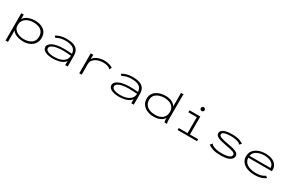

<svg xmlns="http://www.w3.org/2000/svg" viewBox="167 -2137 5667 3775"><g transform="rotate(30 3000.0 -249.0)"><path d="M95 167V-453H150V-349Q168 -384 206 -409.5Q244 -435 296 -449Q348 -463 408 -463Q483 -463 546 -438.5Q609 -414 647 -363Q685 -312 685 -232Q685 -149 645 -95Q605 -41 541 -14.5Q477 12 405 12Q348 12 296.5 -0.5Q245 -13 206.5 -36.5Q168 -60 150 -93V167ZM391 -34Q435 -34 477 -44Q519 -54 553.5 -76Q588 -98 608.5 -135.5Q629 -173 629 -229Q629 -294 599 -335Q569 -376 518 -396Q467 -416 403 -417Q356 -418 311 -407Q266 -396 229.5 -371.5Q193 -347 171.5 -308Q150 -269 150 -213Q150 -164 173 -129.5Q196 -95 232.5 -74Q269 -53 310.5 -43.5Q352 -34 391 -34Z M1076 11Q960 11 897.5 -24Q835 -59 835 -114Q835 -162 878.5 -196.5Q922 -231 997 -249.5Q1072 -268 1168 -268Q1207 -268 1259 -265.5Q1311 -263 1357 -259Q1348 -352 1286 -385.5Q1224 -419 1114 -419Q1061 -419 1011 -406.5Q961 -394 918 -367L883 -399Q981 -463 1120 -463Q1209 -463 1274 -442.5Q1339 -422 1374 -374Q1409 -326 1409 -242V0H1353V-96Q1332 -57 1287.5 -33.5Q1243 -10 1187.5 0.5Q1132 11 1076 11ZM891 -117Q891 -75 945 -53Q999 -31 1085 -31Q1159 -31 1220 -50.5Q1281 -70 1318.5 -111Q1356 -152 1359 -216Q1318 -220 1266.5 -223Q1215 -226 1177 -226Q1093 -226 1028.5 -213.5Q964 -201 927.5 -176.5Q891 -152 891 -117Z M1672 -453H1730L1727 -353Q1747 -387 1785.5 -412Q1824 -437 1874.5 -450.5Q1925 -464 1979 -464Q2035 -464 2086 -450Q2137 -436 2173 -411L2148 -369L2143 -360L2136 -365Q2135 -372 2130 -377Q2125 -382 2111 -390Q2079 -405 2045.5 -411.5Q2012 -418 1974 -418Q1930 -418 1886.5 -407Q1843 -396 1807 -374Q1771 -352 1749 -319Q1727 -286 1727 -243V1H1672Z M2576 11Q2460 11 2397.5 -24Q2335 -59 2335 -114Q2335 -162 2378.5 -196.5Q2422 -231 2497 -249.5Q2572 -268 2668 -268Q2707 -268 2759 -265.5Q2811 -263 2857 -259Q2848 -352 2786 -385.5Q2724 -419 2614 -419Q2561 -419 2511 -406.5Q2461 -394 2418 -367L2383 -399Q2481 -463 2620 -463Q2709 -463 2774 -442.5Q2839 -422 2874 -374Q2909 -326 2909 -242V0H2853V-96Q2832 -57 2787.5 -33.5Q2743 -10 2687.5 0.5Q2632 11 2576 11ZM2391 -117Q2391 -75 2445 -53Q2499 -31 2585 -31Q2659 -31 2720 -50.5Q2781 -70 2818.5 -111Q2856 -152 2859 -216Q2818 -220 2766.5 -223Q2715 -226 2677 -226Q2593 -226 2528.5 -213.5Q2464 -201 2427.5 -176.5Q2391 -152 2391 -117Z M3358 10Q3303 10 3251 -5Q3199 -20 3158 -50Q3117 -80 3093 -125Q3069 -170 3069 -230Q3069 -292 3094.5 -336.5Q3120 -381 3163 -409.5Q3206 -438 3258.5 -451.5Q3311 -465 3365 -465Q3459 -465 3517.5 -433Q3576 -401 3598 -356V-665H3660V-658Q3654 -653 3652.5 -646Q3651 -639 3652 -622V-79Q3652 -61 3654 -41Q3656 -21 3665 0H3607Q3599 -22 3597.5 -50Q3596 -78 3596 -96Q3572 -53 3512 -21.5Q3452 10 3358 10ZM3370 -37Q3475 -37 3536 -87Q3597 -137 3597 -230Q3597 -294 3566.5 -336Q3536 -378 3484 -398.5Q3432 -419 3366 -419Q3303 -419 3247.5 -399.5Q3192 -380 3157.5 -339.5Q3123 -299 3123 -235Q3123 -169 3155.5 -124.5Q3188 -80 3244 -58.5Q3300 -37 3370 -37Z M3905 0V-45H4105V-407H3914V-453H4159V-45H4344V0ZM4127 -559Q4109 -559 4096.5 -571.5Q4084 -584 4084 -602Q4084 -621 4096.5 -633.5Q4109 -646 4127 -646Q4145 -646 4158 -633Q4171 -620 4171 -602Q4171 -584 4158 -571.5Q4145 -559 4127 -559Z M4878 10Q4783 10 4718 -8.5Q4653 -27 4595 -66L4631 -108L4638 -115L4643 -111Q4643 -103 4647.5 -98Q4652 -93 4665 -84Q4704 -61 4755 -48.5Q4806 -36 4880 -36Q4984 -36 5040.5 -58Q5097 -80 5097 -121Q5097 -158 5046.5 -176Q4996 -194 4883 -214Q4759 -235 4693 -264.5Q4627 -294 4627 -349Q4627 -400 4689.5 -432Q4752 -464 4873 -464Q4941 -464 4987.5 -456.5Q5034 -449 5069 -434Q5104 -419 5136 -396L5099 -361L5092 -354L5088 -359Q5088 -366 5082.5 -370.5Q5077 -375 5064 -384Q4995 -420 4876 -420Q4784 -420 4733 -402Q4682 -384 4682 -352Q4682 -316 4738.5 -296Q4795 -276 4912 -257Q5039 -235 5095.5 -206.5Q5152 -178 5152 -126Q5152 -65 5086.5 -27.5Q5021 10 4878 10Z M5658 10Q5559 10 5484.5 -18Q5410 -46 5368.5 -99Q5327 -152 5327 -226Q5327 -303 5368.5 -356Q5410 -409 5480.5 -436.5Q5551 -464 5638 -464Q5716 -464 5779 -441Q5842 -418 5879 -371.5Q5916 -325 5916 -254Q5916 -246 5915.5 -239Q5915 -232 5914 -224H5381Q5383 -159 5421 -117Q5459 -75 5521.5 -55Q5584 -35 5660 -35Q5721 -35 5772.5 -49Q5824 -63 5861 -91L5901 -62Q5812 10 5658 10ZM5384 -267H5860Q5860 -318 5829.5 -352Q5799 -386 5747.5 -403.5Q5696 -421 5633 -421Q5569 -421 5514.5 -403Q5460 -385 5425 -350.5Q5390 -316 5384 -267Z"/></g></svg>

Font: Inconsolata ExtraExpanded Light
Style: Regular
Weight: 300
Width: 8
Monospace: yes
Designer: Raph Levien, Cyreal, Brenton Simpson
Foundry: Raph Levien, Cyreal, Google
Version: Version 3.001; ttfautohint (v1.8.2.53-6de2)